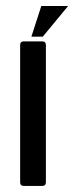

<svg xmlns="http://www.w3.org/2000/svg" viewBox="-20 -613 245 633"><path d="M204.6 -593.3 121.1 -492.2H83.5L116.2 -593.3ZM119.1 -476.6Q131.3 -476.6 131.3 -464.4V-12.2Q131.3 0 119.1 0H58.6Q46.4 0 46.4 -12.2V-464.4Q46.4 -476.6 58.6 -476.6Z"/></svg>

Font: Uroob
Style: Regular
Weight: 400
Designer: Hussain K H
Foundry: Swanthanthra Malayalam Computing(http://smc.org.in)
Version: Version 2.0.0+20200101